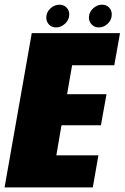

<svg xmlns="http://www.w3.org/2000/svg" viewBox="-53 -820 545 840"><path d="M-33 0H353L377.5 -140.5H193.5L216 -272H388.5L413 -408H240.5L262.5 -534.5H447L472 -675H86ZM193 -700Q214 -700 232 -716.8Q250 -733.5 250 -756.5Q250 -775 237.8 -787.2Q225.5 -799.5 207.5 -799.5Q185 -799.5 167.2 -782.8Q149.5 -766 149.5 -743.5Q149.5 -725 161.5 -712.5Q173.5 -700 193 -700ZM379 -700Q401.5 -700 418.8 -716.8Q436 -733.5 436 -756.5Q436 -775 424.2 -787.2Q412.5 -799.5 393 -799.5Q371.5 -799.5 353.8 -782.8Q336 -766 336 -743.5Q336 -725 348.5 -712.5Q361 -700 379 -700Z"/></svg>

Font: Anybody Condensed Black
Style: Italic
Weight: 900
Width: 3
Italic angle: -10°
Version: Version 1.113;gftools[0.9.25]